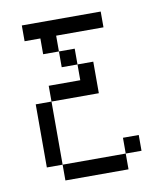

<svg xmlns="http://www.w3.org/2000/svg" viewBox="-74 -562 647 749"><g transform="rotate(-10 250.0 -187.5)"><path d="M437.5 62.5V0H375V62.5H125V125H375V62.5ZM375 -437.5V-500H62.5V-437.5H125V-375H187.5V-312.5H250V-250H125V-187.5H62.5Q62.5 -187.5 62.5 62.5H125Q125 62.5 125 -187.5H312.5Q312.5 -187.5 312.5 -312.5H250V-375H187.5V-437.5Z"/></g></svg>

Font: UnifontExMono
Style: Regular
Weight: 500
Version: Version 15.0.06